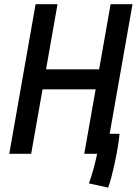

<svg xmlns="http://www.w3.org/2000/svg" viewBox="-20 -713 634 890"><path d="M481.4 156.7 392.1 137.2Q404.3 104 414.1 67.6Q423.8 31.2 430.2 0H370.6L423.3 -298.8H177.2L124.5 0H22.9L145 -693.4H246.6L193.4 -391.6H439.5L492.7 -693.4H594.2L488.3 -92.8H534.2Q531.7 -65.4 525.9 -30.3Q520 4.9 512.2 41Q504.4 77.1 496.3 107.7Q488.3 138.2 481.4 156.7Z"/></svg>

Font: Cascadia Mono PL
Style: Italic
Weight: 400
Italic angle: -10°
Monospace: yes
Designer: Aaron Bell
Foundry: Saja Typeworks
Version: Version 2404.023; ttfautohint (v1.8.4)